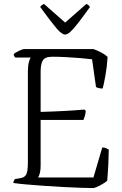

<svg xmlns="http://www.w3.org/2000/svg" viewBox="-20 -958 623 978"><path d="M455 0Q431 0 390 -1.5Q349 -3 300.5 -5.5Q252 -8 203.5 -11.5Q155 -15 114 -18.5Q73 -22 48 -26Q48 -32 51 -37.5Q54 -43 56 -46L81 -50Q104 -53 113 -68Q122 -83 122 -129V-591Q122 -622 127 -641Q132 -660 137 -665H58Q55 -668 52.5 -671.5Q50 -675 50 -683Q56 -689 75.5 -698.5Q95 -708 103 -708H456Q476 -701 496 -690.5Q516 -680 528 -668Q525 -617 517 -573Q509 -529 503 -507Q491 -507 482 -509.5Q473 -512 469 -515L449 -656Q425 -659 390 -662Q355 -665 317 -667Q279 -669 247 -669Q209 -669 198 -650Q187 -631 187 -595V-388Q258 -390 312 -393Q366 -396 410 -400L417 -393Q415 -376 411.5 -364.5Q408 -353 405 -347H187V-113Q187 -92 183 -76.5Q179 -61 174 -54H456L501 -207Q512 -207 521 -203Q530 -199 534 -196Q534 -171 532 -127Q530 -83 526 -37Q513 -26 490.5 -14Q468 -2 455 0ZM312 -782Q295 -782 268.5 -813Q242 -844 185 -922Q188 -930 204 -938L312 -843L420 -938Q436 -930 438 -922Q400 -869 376.5 -839Q353 -809 338 -795.5Q323 -782 312 -782Z"/></svg>

Font: Texturina 72pt ExtraLight
Style: Regular
Weight: 200
Designer: Guillermo Torres Carreño
Foundry: Omnibus-Type
Version: Version 1.002; ttfautohint (v1.8.3)